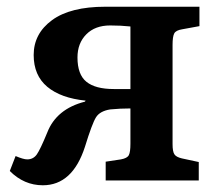

<svg xmlns="http://www.w3.org/2000/svg" viewBox="-20 -531 641 565"><path d="M106 14.2Q50.8 14.2 8.8 -27.8L25.9 -71.8Q48.8 -62 60.1 -62Q78.1 -62 88.4 -76.7Q98.6 -91.3 119.1 -141.1Q146 -210.4 230 -231.9L231.9 -234.9Q159.2 -242.2 119.1 -275.6Q79.1 -309.1 79.1 -369.1Q79.1 -432.1 133.1 -471.7Q187 -511.2 290 -511.2H566.9V-454.1L516.1 -444.8Q497.6 -441.9 492.7 -432.6Q487.8 -423.3 487.8 -398.9V-106.9Q487.8 -85 493.2 -76.9Q498.5 -68.8 515.1 -64.9L564.9 -54.2V0H291V-55.2L335.9 -62Q354.5 -65.4 359.1 -74.5Q363.8 -83.5 363.8 -107.9V-211.9Q333.5 -211.9 304.2 -209Q273.9 -204.1 262.5 -185.8Q251 -167.5 230 -99.1Q193.4 14.2 106 14.2ZM314.9 -269H363.8V-453.1Q335 -456.1 304.2 -456.1Q259.8 -456.1 233.9 -429.9Q208 -403.8 208 -361.8Q208 -311.5 234.4 -290.3Q260.7 -269 314.9 -269Z"/></svg>

Font: Literata Book SemiBold
Style: Regular
Weight: 600
Designer: Latin by Veronika Burian and Jose Scaglione. Greek by Irene Vlachou. Cyrillic by Vera Evstafieva
Foundry: TypeTogether
Version: Version 2.003;PS 002.003;hotconv 1.0.88;makeotf.lib2.5.64775